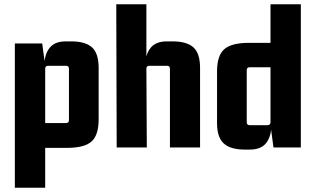

<svg xmlns="http://www.w3.org/2000/svg" viewBox="-20 -695 1488 905"><path d="M193 190H50V-490H179L193 -385H189Q189 -438 213.5 -469Q238 -500 290 -500H315Q383 -500 414 -471.5Q445 -443 445 -375V-133Q445 -58 411.5 -28Q378 2 295 2H193ZM193 -371V-99L178 -115H291Q305 -115 305 -129V-371Q305 -385 291 -385H207Q193 -385 193 -371Z M767 -500H793Q861 -500 892 -471.5Q923 -443 923 -375V0H781V-371Q781 -385 767 -385H684Q670 -385 670 -371L672 0H530L528 -675H670V-385H665Q665 -438 689.5 -469Q714 -500 767 -500Z M1255 -675H1398V0H1269L1255 -105H1259Q1259 -53 1235 -21.5Q1211 10 1158 10H1133Q1066 10 1034.5 -19Q1003 -48 1003 -115V-358Q1003 -433 1037 -463Q1071 -493 1153 -493H1255ZM1255 -119V-394L1270 -378H1157Q1143 -378 1143 -364V-119Q1143 -105 1157 -105H1241Q1255 -105 1255 -119Z"/></svg>

Font: Gemunu Libre ExtraLight ExtraBold
Style: Regular
Weight: 800
Version: Version 1.100